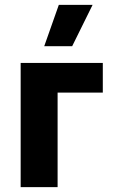

<svg xmlns="http://www.w3.org/2000/svg" viewBox="-20 -770 473 790"><path d="M65 0H217V-389H403V-511H65ZM162 -580H277L361 -750H222Z"/></svg>

Font: Finlandica
Style: Bold
Weight: 700
Designer: Niklas Ekholm, Juho Hiilivirta, Jaakko Suomalainen
Foundry: Helsinki Type Studio
Version: Version 2.000;Glyphs 3.2 (3202)